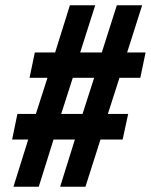

<svg xmlns="http://www.w3.org/2000/svg" viewBox="-20 -708 572 728"><path d="M31 0 87 -179H26L46 -276H116L160 -413H92L112 -509H189L245 -688H341L284 -509H366L423 -688H519L462 -509H532L512 -413H433L389 -276H466L445 -179H361L304 0H208L264 -179H183L127 0ZM212 -276H293L337 -413H256Z"/></svg>

Font: Saira Condensed ExtraBold
Style: Italic
Weight: 800
Width: 3
Italic angle: -12°
Designer: Hector Gatti with collaboration of the Omnibus-Type team
Foundry: Omnibus-Type
Version: Version 1.101